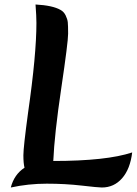

<svg xmlns="http://www.w3.org/2000/svg" viewBox="-20 -822 608 854"><path d="M28 12Q43 -46 89 -76Q84 -96 84 -131.5Q84 -167 105 -322Q142 -579 142 -720Q142 -750 138 -802Q214 -798 249 -778Q264 -770 272 -753.5Q280 -737 281.5 -723Q283 -709 283 -672Q283 -635 252.5 -429.5Q222 -224 217 -106Q454 -106 568 -144Q559 -70 523 -29Q487 12 433 12Q417 12 343.5 3.5Q270 -5 188 -5Q106 -5 28 12Z"/></svg>

Font: MeriendaOneRegular
Style: Regular
Weight: 400
Designer: Eduardo Rodriguez Tunni
Foundry: Eduardo Rodriguez Tunni
Version: Version 1.001